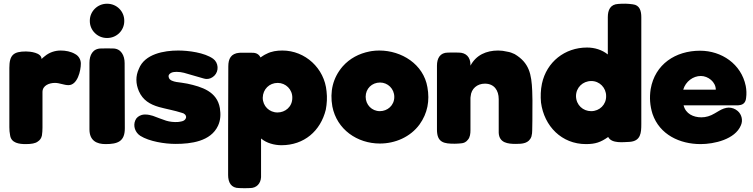

<svg xmlns="http://www.w3.org/2000/svg" viewBox="-20 -770 4024 1026"><path d="M412 -430C412 -451 401 -471 382 -481C359 -495 330 -500 304 -500C274 -500 244 -490 221 -471C214 -466 209 -461 202 -455C202 -489 140 -495 119 -495C52 -495 30 -476 30 -407V-90C30 -76 31 -61 34 -47C40 -5 83 0 118 0C148 0 169 -4 181 -13C194 -21 201 -32 204 -46C206 -59 207 -74 207 -88V-278C207 -314 244 -327 274 -327C298 -327 322 -315 346 -315C394 -315 412 -392 412 -430Z M458 -434V-79C458 -18 497 0 544 0C609 0 647 -14 647 -84L646 -433C646 -472 628 -511 583 -511C562 -511 542 -512 521 -511C475 -511 458 -475 458 -434ZM553 -567C604 -567 644 -608 644 -657V-660C644 -709 604 -750 553 -750H551C501 -750 460 -709 460 -660V-657C460 -608 501 -567 551 -567Z M981 -323C961 -327 942 -329 922 -332C907 -335 886 -340 882 -356C878 -368 885 -376 895 -381C903 -385 914 -386 924 -386C938 -386 951 -384 963 -381C998 -371 1032 -361 1067 -351C1073 -349 1080 -348 1085 -348C1100 -348 1113 -354 1125 -365C1151 -390 1148 -435 1119 -456C1073 -489 987 -500 932 -500C857 -500 753 -482 722 -402C704 -363 705 -323 722 -283C743 -235 781 -212 830 -198C870 -187 912 -180 952 -167C958 -166 964 -163 969 -158C975 -151 977 -142 971 -134C963 -121 944 -120 930 -118C909 -117 888 -119 868 -125C844 -133 821 -142 797 -151C784 -155 771 -158 757 -158C751 -158 744 -158 738 -156C722 -151 709 -142 703 -127C690 -97 702 -62 730 -44C778 -14 860 -1 918 -1C1000 -1 1106 -14 1145 -98C1159 -128 1160 -159 1155 -192C1140 -281 1059 -306 981 -323Z M1725 -282C1714 -405 1611 -500 1489 -500C1460 -500 1430 -496 1404 -482C1392 -477 1383 -470 1372 -463C1364 -480 1349 -488 1330 -488C1306 -488 1282 -489 1259 -488C1214 -484 1200 -456 1200 -415L1199 -82V165C1199 205 1215 235 1258 235C1278 236 1297 236 1316 235C1351 235 1373 211 1375 177V-30C1404 -5 1447 6 1484 6C1605 6 1693 -70 1721 -184C1727 -216 1729 -249 1725 -282ZM1463 -169C1419 -169 1384 -203 1384 -248C1385 -293 1419 -327 1464 -327C1507 -327 1543 -292 1542 -247C1542 -199 1504 -169 1463 -169Z M2007 -500C1993 -500 1979 -499 1966 -497C1962 -496 1959 -496 1955 -495C1899 -484 1849 -458 1811 -415C1758 -353 1742 -280 1756 -201C1780 -78 1889 -3 2010 -3C2092 -3 2173 -38 2222 -105C2265 -165 2277 -232 2264 -304C2243 -427 2126 -500 2007 -500ZM1934 -253C1934 -296 1967 -329 2011 -329C2052 -329 2087 -296 2087 -252C2087 -206 2050 -176 2010 -176C1967 -176 1934 -210 1934 -253Z M2315 -77C2315 -7 2354 -2 2410 -2C2421 -2 2433 -3 2444 -4C2459 -5 2471 -11 2480 -23C2492 -36 2494 -57 2494 -74V-242C2494 -246 2494 -251 2495 -255C2498 -296 2530 -323 2571 -323C2621 -323 2645 -287 2645 -240V-74C2645 -69 2645 -65 2645 -60C2648 -6 2694 -1 2737 -1C2771 -1 2807 -3 2820 -41C2823 -52 2824 -63 2824 -74C2825 -109 2825 -145 2825 -180C2825 -230 2826 -237 2824 -285C2820 -373 2809 -434 2730 -481C2718 -487 2704 -492 2690 -494C2674 -498 2658 -500 2642 -500C2579 -500 2524 -476 2494 -419V-424C2494 -464 2471 -489 2431 -489C2412 -489 2393 -490 2374 -489C2331 -489 2315 -458 2315 -419Z M2876 -323C2869 -289 2868 -256 2871 -222C2888 -95 2982 0 3111 0C3162 0 3190 -10 3230 -38C3249 -1 3313 -11 3346 -12C3404 -17 3407 -60 3407 -107V-678C3407 -711 3399 -743 3361 -747C3333 -751 3311 -751 3284 -749C3241 -747 3228 -716 3228 -678V-479C3197 -504 3157 -516 3117 -516C2998 -516 2901 -439 2876 -323ZM3058 -256C3058 -302 3094 -337 3140 -337C3184 -337 3219 -301 3219 -257C3220 -211 3184 -176 3139 -176C3096 -176 3059 -208 3058 -256Z M3721 -499C3590 -499 3480 -427 3457 -294C3450 -249 3453 -205 3467 -161C3505 -50 3613 0 3724 0C3796 0 3908 -25 3939 -100C3951 -126 3944 -158 3922 -177C3908 -189 3891 -195 3874 -195C3866 -195 3857 -193 3848 -190C3831 -184 3815 -173 3799 -164C3776 -150 3752 -143 3728 -143C3685 -143 3644 -162 3633 -207H3918C3922 -207 3926 -207 3930 -208C3954 -210 3965 -225 3967 -247C3970 -268 3969 -290 3965 -311C3941 -428 3836 -499 3721 -499ZM3805 -291H3631C3644 -335 3684 -364 3725 -364C3764 -364 3805 -332 3805 -291Z"/></svg>

Font: Periwinkle
Style: Bold
Weight: 700
Version: Version 2.001